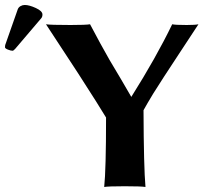

<svg xmlns="http://www.w3.org/2000/svg" viewBox="-56 -745 814 768"><path d="M43 -725.1C37.1 -725.1 31.5 -723.6 26.1 -720.5C20.8 -717.4 17.1 -713.2 15.1 -708L-35.2 -564.9C-35.8 -563 -36.1 -560.1 -36.1 -556.2C-36.1 -552.9 -32.2 -549.7 -24.4 -546.6C-16.6 -543.5 -10.4 -542 -5.9 -542C-3.3 -542 0.3 -544.6 4.9 -549.8L108.9 -671.9C112.1 -675.5 113.8 -680.5 113.8 -687C113.8 -696.1 105 -704.8 87.4 -712.9C69.8 -721 55 -725.1 43 -725.1ZM518.1 -304.2C528.2 -322.4 541 -344.4 556.6 -370.1L599.6 -437.5L664.6 -536.6L737.8 -647.9C729 -646 713.4 -645 690.9 -645C660.3 -645 641 -646 632.8 -647.9C589.8 -559.1 535.3 -462.2 469.2 -357.4L427.7 -428.7L381.8 -505.9L344.7 -572.3L304.2 -647.9C292.8 -646 266.8 -645 226.1 -645C172 -645 139.3 -646 127.9 -647.9L256.8 -451.2C314.1 -362.3 351.2 -303.5 368.2 -274.9C368.2 -135.9 365.7 -43.3 360.8 2.9C371.6 1 398.9 0 442.9 0C487.5 0 515.1 1 525.9 2.9C521.3 -48.5 518.7 -150.9 518.1 -304.2Z"/></svg>

Font: Linux Biolinum G
Style: Bold
Weight: 700
Designer: Philipp H. Poll
Foundry: Philipp H. Poll
Version: Version 1.1.0